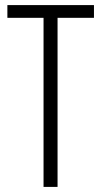

<svg xmlns="http://www.w3.org/2000/svg" viewBox="-20 -734 399 754"><path d="M206 0H151V-664H9V-714H349V-664H206Z"/></svg>

Font: Noto Sans Hebrew ExtraCondensed Light
Style: Regular
Weight: 300
Width: 2
Designer: Monotype Design Team
Foundry: Monotype Imaging Inc.
Version: Version 2.004; ttfautohint (v1.8.4.7-5d5b)